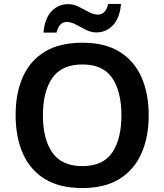

<svg xmlns="http://www.w3.org/2000/svg" viewBox="-20 -941 831 971"><path d="M732 -358Q732 -247 695 -164.5Q658 -82 584 -36Q510 10 396 10Q281 10 206.5 -36Q132 -82 95.5 -165Q59 -248 59 -359Q59 -470 95.5 -552Q132 -634 206.5 -679.5Q281 -725 397 -725Q510 -725 584 -679.5Q658 -634 695 -551.5Q732 -469 732 -358ZM197 -358Q197 -238 244.5 -169.5Q292 -101 396 -101Q501 -101 547.5 -169.5Q594 -238 594 -358Q594 -478 547.5 -546.5Q501 -615 397 -615Q292 -615 244.5 -546.5Q197 -478 197 -358ZM200 -776Q206 -848 240.5 -884Q275 -920 325 -920Q353 -920 379 -906.5Q405 -893 429.5 -880Q454 -867 476 -867Q494 -867 507.5 -880.5Q521 -894 527 -921H592Q586 -850 551.5 -813.5Q517 -777 467 -777Q441 -777 415 -790Q389 -803 364.5 -816.5Q340 -830 317 -830Q299 -830 285.5 -816.5Q272 -803 266 -776Z"/></svg>

Font: Noto Sans Adlam Unjoined SemiBold
Style: Regular
Weight: 600
Version: Version 3.001